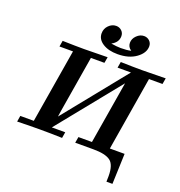

<svg xmlns="http://www.w3.org/2000/svg" viewBox="-188 -1088 1353 1441"><g transform="rotate(20 488.0 -367.0)"><path d="M39.1 0 46.9 -47.9H154.8L252.9 -638.2H145L152.8 -686Q255.9 -683.1 324.2 -683.1L512.2 -686L503.9 -638.2H396L321.8 -191.9L314 -140.1L715.8 -638.2H608.9L617.2 -686Q720.2 -683.1 788.1 -683.1L976.1 -686L967.8 -638.2H859.9L762.2 -47.9H879.9L871.1 194.8H823.2Q823.2 188 823.7 173.1Q824.2 158.2 824.2 149.9Q824.2 59.1 783.7 29.5Q743.2 0 648.9 0H502.9L511.2 -47.9H619.1L702.1 -546.9L298.8 -47.9H405.8L397.9 0Q311 -2.9 222.2 -2.9Q129.9 -2.9 39.1 0ZM408.2 -839.8Q408.2 -877 434.1 -903.1Q460 -929.2 493.2 -929.2Q519 -929.2 537.1 -912.1Q555.2 -895 555.2 -869.1Q555.2 -819.3 502.9 -792Q548.8 -784.2 580.1 -784.2Q629.9 -784.2 662.1 -792Q632.3 -812 632.1 -845Q631.8 -877.9 658 -903.6Q684.1 -929.2 715.8 -929.2Q741.7 -929.2 759.8 -912.1Q777.8 -895 777.8 -869.1Q777.8 -815.9 720.5 -774.4Q663.1 -732.9 573.2 -732.9Q500 -732.9 454.1 -762.5Q408.2 -792 408.2 -839.8Z"/></g></svg>

Font: CMU Serif Extra
Style: BoldSlanted
Weight: 700
Italic angle: -9.46001°
Version: Version 0.7.0